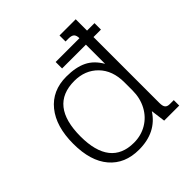

<svg xmlns="http://www.w3.org/2000/svg" viewBox="-182 -797 947 947"><g transform="rotate(-45 291.5 -324.0)"><path d="M45 -236Q45 -357 101 -426Q157 -495 255 -495Q321 -495 364 -474Q407 -453 435 -404V-538H269V-583H435Q435 -602 426.5 -611Q418 -620 396 -620H375V-662H488V-583H540V-538H488V-78Q488 -56 495.5 -47Q503 -38 520 -38H548V0H443L433 -76Q375 14 254 14Q156 14 100.5 -51Q45 -116 45 -236ZM438 -216V-272Q438 -355 390.5 -403.5Q343 -452 268 -452Q96 -452 96 -236Q96 -133 137.5 -80.5Q179 -28 261 -28Q311 -28 351.5 -52Q392 -76 415 -119Q438 -162 438 -216Z"/></g></svg>

Font: Pridi ExtraLight
Style: Regular
Weight: 275
Designer: Katatrad Team
Foundry: CadsonDemak
Version: Version 1.001